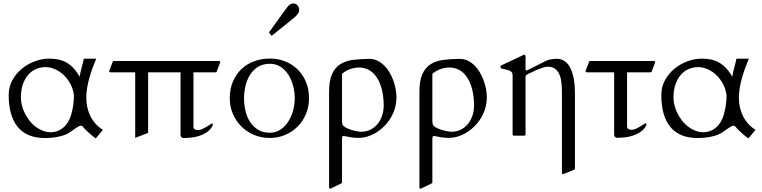

<svg xmlns="http://www.w3.org/2000/svg" viewBox="-20 -799 4488 1131"><path d="M31.2 -238.8Q31.2 -286.6 52.7 -326.2Q74.2 -365.7 108.6 -394Q143.1 -422.4 185.3 -438Q227.5 -453.6 269.5 -453.6Q296.4 -453.6 321 -449Q345.7 -444.3 368.2 -432.4Q390.6 -420.4 410.9 -399.7Q431.2 -378.9 449.2 -346.7Q450.2 -356 453.4 -369.9Q456.5 -383.8 460.4 -398.7Q464.4 -413.6 468 -428Q471.7 -442.4 474.1 -453.6H546.9Q535.6 -426.8 525.1 -397.9Q514.6 -369.1 506.3 -339.8Q498 -310.5 493.2 -280.8Q488.3 -251 488.3 -222.7Q488.3 -194.3 494.4 -166.7Q500.5 -139.2 512.7 -114.7Q524.9 -90.3 543.5 -69.6Q562 -48.8 586.4 -34.2L544.4 16.1Q528.3 5.4 514.6 -6.6Q501 -18.6 488.8 -30.3Q476.1 -42.5 470.2 -50.5Q464.4 -58.6 456.5 -58.6Q452.1 -58.6 447.8 -56.9Q443.4 -55.2 436.3 -50.5Q429.2 -45.9 418.2 -38.3Q407.2 -30.8 390.1 -19Q377 -9.8 358.9 -3.4Q340.8 2.9 321.5 6.8Q302.2 10.7 283.2 12.5Q264.2 14.2 248.5 14.2Q189.5 14.2 148.7 -3.4Q107.9 -21 82 -54.2Q31.2 -119.6 31.2 -238.8ZM103 -223.1Q103 -201.2 109.1 -177.7Q115.2 -154.3 126.5 -131.6Q137.7 -108.9 153.3 -88.6Q168.9 -68.4 188.7 -53.2Q208.5 -38.1 231.4 -29.1Q254.4 -20 279.8 -20Q297.4 -20 315.2 -25.9Q333 -31.7 349.1 -44.2Q365.2 -56.6 378.4 -76.7Q391.6 -96.7 399.9 -125.5Q415.5 -180.7 415.5 -237.3Q411.1 -273.9 394.8 -304.4Q378.4 -335 355 -357.2Q331.5 -379.4 303.5 -391.6Q275.4 -403.8 247.6 -403.8Q221.2 -403.8 195.3 -393.6Q169.4 -383.3 148.9 -361.3Q128.4 -339.4 115.7 -305.2Q103 -271 103 -223.1Z M1230 -54.2Q1217.3 -32.2 1196.5 -18.8Q1175.8 -5.4 1152.1 2Q1128.4 9.3 1104.2 11.7Q1080.1 14.2 1060.5 14.2Q1055.7 14.2 1049.6 9.8Q1043.5 5.4 1043.5 -5.9V-373H852.5V-16.1L776.4 13.2V-373H630.9Q623 -373 623 -380.9L642.6 -431.6Q643.6 -435.5 645 -437.5Q646.5 -439.5 650.4 -439.5H1269.5Q1277.3 -439.5 1277.3 -431.6L1257.8 -380.9Q1257.8 -373 1250 -373H1119.6V-53.2Q1119.6 -41.5 1127.9 -37.1Q1136.2 -32.7 1145.5 -32.7Q1157.7 -32.7 1171.1 -38.8Q1184.6 -44.9 1196.5 -52Q1208.5 -59.1 1217.3 -65.2Q1226.1 -71.3 1229 -71.3Q1232.9 -71.3 1233.4 -68.8Q1233.9 -66.4 1233.9 -64.9Q1233.9 -63.5 1233.2 -60.8Q1232.4 -58.1 1230 -54.2Z M1569.3 13.7Q1519.5 13.7 1476.6 -4.4Q1433.6 -22.5 1401.9 -54Q1370.1 -85.4 1351.8 -128.2Q1333.5 -170.9 1333.5 -220.2Q1333.5 -275.9 1352.3 -319.3Q1371.1 -362.8 1403.1 -392.8Q1435.1 -422.9 1477.8 -438.5Q1520.5 -454.1 1569.3 -454.1Q1617.7 -454.1 1659.7 -437.5Q1701.7 -420.9 1732.9 -390.4Q1764.2 -359.9 1782.2 -316.7Q1800.3 -273.4 1800.3 -220.2Q1800.3 -170.4 1782.2 -127.4Q1764.2 -84.5 1732.9 -53.2Q1701.7 -22 1659.7 -4.2Q1617.7 13.7 1569.3 13.7ZM1716.3 -220.2Q1716.3 -256.8 1706.8 -293.2Q1697.3 -329.6 1678.7 -358.6Q1660.2 -387.7 1632.8 -405.5Q1605.5 -423.3 1569.3 -423.3Q1528.3 -423.3 1499.5 -405Q1470.7 -386.7 1452.4 -357.4Q1434.1 -328.1 1425.8 -292Q1417.5 -255.9 1417.5 -220.2Q1417.5 -182.1 1426 -145.8Q1434.6 -109.4 1453.1 -80.8Q1471.7 -52.2 1500.2 -34.7Q1528.8 -17.1 1569.3 -17.1Q1604.5 -17.1 1632.1 -35.4Q1659.7 -53.7 1678.2 -83Q1696.8 -112.3 1706.5 -148.4Q1716.3 -184.6 1716.3 -220.2ZM1566.4 -605Q1564.5 -606.9 1564.5 -607.9Q1564.5 -608.9 1566.4 -610.8L1670.4 -754.9Q1679.7 -767.6 1689 -773.2Q1698.2 -778.8 1707 -778.8Q1722.2 -778.8 1732.2 -767.8Q1742.2 -756.8 1742.2 -742.7Q1742.2 -727.5 1733.6 -716.3Q1725.1 -705.1 1715.3 -696.8L1584 -590.8Q1581.5 -589.4 1580.6 -589.4Q1578.6 -589.4 1578.4 -589.6Q1578.1 -589.8 1577.1 -590.8Z M1918.5 -259.3Q1918.5 -324.2 1935.8 -362.5Q1953.1 -400.9 1984.4 -420.7Q2015.6 -440.4 2059.6 -446.3Q2103.5 -452.1 2156.2 -452.1Q2181.6 -452.1 2203.1 -441.7Q2224.6 -431.2 2242.4 -413.8Q2260.3 -396.5 2273.9 -373.5Q2287.6 -350.6 2296.6 -325.7Q2305.7 -300.8 2310.5 -275.4Q2315.4 -250 2315.4 -228Q2315.4 -192.9 2306.2 -161.1Q2296.9 -129.4 2279.8 -101.8Q2262.7 -74.2 2238.8 -51.3Q2214.8 -28.3 2185.1 -11.7Q2164.6 -0.5 2141.1 6.3Q2117.7 13.2 2093.3 13.2Q2071.3 13.2 2050.5 10.3Q2029.8 7.3 2004.9 2Q1996.6 2 1995.8 7.6Q1995.1 13.2 1994.6 20V275.4Q1994.6 278.3 1992.2 280Q1989.7 281.7 1986.8 283.2L1926.3 312.5Q1918.5 312.5 1918.5 304.7ZM2099.1 -401.4Q2072.8 -401.4 2048.6 -394Q2024.4 -386.7 2002 -370.1Q2001 -369.6 1999.8 -368.4Q1998.5 -367.2 1997.6 -366.2L1994.6 -363.3V-88.9Q1994.6 -87.4 1995.1 -80.8Q1995.6 -74.2 1996.6 -68.8Q1997.6 -62 2004.6 -55.9Q2011.7 -49.8 2022 -44.7Q2032.2 -39.6 2044.7 -35.4Q2057.1 -31.2 2068.8 -28.6Q2080.6 -25.9 2090.6 -24.4Q2100.6 -22.9 2106.4 -22.9Q2138.7 -22.9 2163.6 -35.9Q2188.5 -48.8 2205.6 -70.6Q2222.7 -92.3 2231.4 -120.1Q2240.2 -147.9 2240.2 -177.7Q2240.2 -200.7 2237.5 -225.8Q2234.9 -251 2228.5 -275.4Q2222.2 -299.8 2211.4 -322Q2200.7 -344.2 2185.1 -361.6Q2169.4 -378.9 2148.2 -389.4Q2127 -399.9 2099.1 -401.4Z M2450.7 -259.3Q2450.7 -324.2 2468 -362.5Q2485.4 -400.9 2516.6 -420.7Q2547.9 -440.4 2591.8 -446.3Q2635.7 -452.1 2688.5 -452.1Q2713.9 -452.1 2735.4 -441.7Q2756.8 -431.2 2774.7 -413.8Q2792.5 -396.5 2806.2 -373.5Q2819.8 -350.6 2828.9 -325.7Q2837.9 -300.8 2842.8 -275.4Q2847.7 -250 2847.7 -228Q2847.7 -192.9 2838.4 -161.1Q2829.1 -129.4 2812 -101.8Q2794.9 -74.2 2771 -51.3Q2747.1 -28.3 2717.3 -11.7Q2696.8 -0.5 2673.3 6.3Q2649.9 13.2 2625.5 13.2Q2603.5 13.2 2582.8 10.3Q2562 7.3 2537.1 2Q2528.8 2 2528.1 7.6Q2527.3 13.2 2526.9 20V275.4Q2526.9 278.3 2524.4 280Q2522 281.7 2519 283.2L2458.5 312.5Q2450.7 312.5 2450.7 304.7ZM2631.3 -401.4Q2605 -401.4 2580.8 -394Q2556.6 -386.7 2534.2 -370.1Q2533.2 -369.6 2532 -368.4Q2530.8 -367.2 2529.8 -366.2L2526.9 -363.3V-88.9Q2526.9 -87.4 2527.3 -80.8Q2527.8 -74.2 2528.8 -68.8Q2529.8 -62 2536.9 -55.9Q2543.9 -49.8 2554.2 -44.7Q2564.5 -39.6 2576.9 -35.4Q2589.4 -31.2 2601.1 -28.6Q2612.8 -25.9 2622.8 -24.4Q2632.8 -22.9 2638.7 -22.9Q2670.9 -22.9 2695.8 -35.9Q2720.7 -48.8 2737.8 -70.6Q2754.9 -92.3 2763.7 -120.1Q2772.5 -147.9 2772.5 -177.7Q2772.5 -200.7 2769.8 -225.8Q2767.1 -251 2760.7 -275.4Q2754.4 -299.8 2743.7 -322Q2732.9 -344.2 2717.3 -361.6Q2701.7 -378.9 2680.4 -389.4Q2659.2 -399.9 2631.3 -401.4Z M3060.1 -473.6Q3062 -474.6 3064.2 -475.6Q3066.4 -476.6 3067.4 -476.6Q3075.7 -476.6 3075.7 -464.8V-388.7Q3077.1 -383.8 3079.6 -383.8Q3082 -383.8 3083.3 -384.3Q3084.5 -384.8 3087.4 -385.7L3194.3 -439.5Q3208.5 -446.8 3226.3 -449.7Q3244.1 -452.6 3259.3 -452.6Q3283.2 -452.6 3300.5 -442.4Q3317.9 -432.1 3329.8 -415.3Q3341.8 -398.4 3349.1 -376.7Q3356.4 -355 3360.4 -332.3Q3364.3 -309.6 3365.5 -287.4Q3366.7 -265.1 3366.7 -247.1V194.3Q3366.7 197.3 3364.7 198.7Q3362.8 200.2 3358.9 202.1L3297.9 227.1Q3290 227.1 3290 219.2V-256.8Q3290 -280.8 3287.8 -307.1Q3285.6 -333.5 3277.3 -355.5Q3269 -377.4 3252.2 -391.8Q3235.4 -406.2 3206.1 -406.2Q3201.2 -406.2 3193.8 -405Q3186.5 -403.8 3173.6 -399.4Q3160.6 -395 3140.1 -386.2Q3119.6 -377.4 3088.4 -362.3Q3084.5 -359.9 3080.3 -356.7Q3076.2 -353.5 3075.7 -348.6V-7.8Q3075.7 0 3067.9 0H3007.3Q2999.5 0 2999.5 -7.8V-356.4Q2999.5 -368.2 2993.2 -374.8Q2986.8 -381.3 2977.1 -384.8Q2967.3 -388.2 2956.1 -390.4Q2944.8 -392.6 2934.6 -395.5Q2931.6 -396.5 2929.9 -398.2Q2928.2 -399.9 2928.2 -405.3Q2928.2 -407.7 2929.7 -410.2Q2931.2 -412.6 2935.5 -415Z M3831.5 -439.5Q3839.4 -439.5 3839.4 -431.6L3817.9 -375.5Q3817.4 -374.5 3815.4 -373.8Q3813.5 -373 3812 -373H3673.8V-54.7Q3673.8 -43 3682.1 -38.6Q3690.4 -34.2 3699.7 -34.2Q3711.9 -34.2 3725.3 -40.3Q3738.8 -46.4 3750.7 -53.5Q3762.7 -60.5 3771.5 -66.7Q3780.3 -72.8 3783.2 -72.8Q3787.1 -72.8 3787.6 -70.3Q3788.1 -67.9 3788.1 -66.4Q3788.1 -64.9 3787.4 -62.3Q3786.6 -59.6 3784.2 -55.7Q3771.5 -33.7 3750.7 -20.3Q3730 -6.8 3706.3 0.5Q3682.6 7.8 3658.4 10.3Q3634.3 12.7 3614.7 12.7Q3609.9 12.7 3603.8 8.3Q3597.7 3.9 3597.7 -7.3V-373H3437Q3429.2 -373 3429.2 -380.9L3448.7 -431.6Q3449.7 -435.5 3451.2 -437.5Q3452.6 -439.5 3456.5 -439.5Z M3875.5 -238.8Q3875.5 -286.6 3897 -326.2Q3918.5 -365.7 3952.9 -394Q3987.3 -422.4 4029.5 -438Q4071.8 -453.6 4113.8 -453.6Q4140.6 -453.6 4165.3 -449Q4189.9 -444.3 4212.4 -432.4Q4234.9 -420.4 4255.1 -399.7Q4275.4 -378.9 4293.5 -346.7Q4294.4 -356 4297.6 -369.9Q4300.8 -383.8 4304.7 -398.7Q4308.6 -413.6 4312.3 -428Q4315.9 -442.4 4318.4 -453.6H4391.1Q4379.9 -426.8 4369.4 -397.9Q4358.9 -369.1 4350.6 -339.8Q4342.3 -310.5 4337.4 -280.8Q4332.5 -251 4332.5 -222.7Q4332.5 -194.3 4338.6 -166.7Q4344.7 -139.2 4356.9 -114.7Q4369.1 -90.3 4387.7 -69.6Q4406.2 -48.8 4430.7 -34.2L4388.7 16.1Q4372.6 5.4 4358.9 -6.6Q4345.2 -18.6 4333 -30.3Q4320.3 -42.5 4314.5 -50.5Q4308.6 -58.6 4300.8 -58.6Q4296.4 -58.6 4292 -56.9Q4287.6 -55.2 4280.5 -50.5Q4273.4 -45.9 4262.5 -38.3Q4251.5 -30.8 4234.4 -19Q4221.2 -9.8 4203.1 -3.4Q4185.1 2.9 4165.8 6.8Q4146.5 10.7 4127.4 12.5Q4108.4 14.2 4092.8 14.2Q4033.7 14.2 3992.9 -3.4Q3952.1 -21 3926.3 -54.2Q3875.5 -119.6 3875.5 -238.8ZM3947.3 -223.1Q3947.3 -201.2 3953.4 -177.7Q3959.5 -154.3 3970.7 -131.6Q3981.9 -108.9 3997.6 -88.6Q4013.2 -68.4 4033 -53.2Q4052.7 -38.1 4075.7 -29.1Q4098.6 -20 4124 -20Q4141.6 -20 4159.4 -25.9Q4177.2 -31.7 4193.4 -44.2Q4209.5 -56.6 4222.7 -76.7Q4235.8 -96.7 4244.1 -125.5Q4259.8 -180.7 4259.8 -237.3Q4255.4 -273.9 4239 -304.4Q4222.7 -335 4199.2 -357.2Q4175.8 -379.4 4147.7 -391.6Q4119.6 -403.8 4091.8 -403.8Q4065.4 -403.8 4039.6 -393.6Q4013.7 -383.3 3993.2 -361.3Q3972.7 -339.4 3960 -305.2Q3947.3 -271 3947.3 -223.1Z"/></svg>

Font: Kurinto Book Core
Style: Regular
Weight: 400
Designer: Kurinto was developed by Clint Goss from a range of fonts that are compatible with the SIL Open Font License Version 1.1
Foundry: Clinton F. Goss
Version: Version 2.196; July 25, 2020